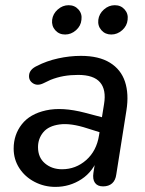

<svg xmlns="http://www.w3.org/2000/svg" viewBox="-20 -712 561 741"><path d="M32.7 -138.4Q32.7 -192 64 -232.1Q95.3 -272.3 157.5 -286Q219.7 -299.8 307.7 -276.9L388.1 -255.7L379.3 -197.1L317.5 -216.5Q253.3 -237.6 210.3 -231.8Q167.3 -226.1 147 -201.5Q126.7 -177 126.7 -144.1Q126.7 -104.2 153.5 -81.5Q180.2 -58.8 219.3 -58.8Q272.5 -58.8 312.6 -94.2Q352.7 -129.5 362.2 -189.7L381.6 -310.6Q390.7 -365.5 366.2 -394.2Q341.7 -422.9 281.5 -422.9Q252.3 -422.9 226.3 -418.4Q200.3 -413.8 174.9 -403.7Q164.4 -398.8 147.9 -390.8Q124.3 -379.3 107 -390.7Q89.7 -402.1 92.4 -423.4Q95.1 -444.6 122.3 -457.4Q160 -476.9 204.4 -486.6Q248.8 -496.4 292.3 -496.4Q361.6 -496.4 404.2 -470.1Q446.8 -443.9 462.4 -396.7Q478 -349.5 468 -286.3L428.9 -39.4Q426 -16.3 412.8 -4.5Q399.6 7.3 377.7 7.3Q356.4 7.3 346.6 -6.3Q336.7 -19.9 340.6 -45.3L352.5 -121L360.6 -108.5Q340.3 -50.4 294.8 -20.6Q249.2 9.3 193.7 9.3Q150.9 9.3 113.6 -10Q76.4 -29.3 54.5 -63.1Q32.7 -97 32.7 -138.4ZM181.2 -635.4Q184.1 -658.8 202.8 -675.3Q221.5 -691.9 244.9 -691.9Q268.3 -691.9 282.9 -675.3Q297.6 -658.8 294.3 -635.4Q292.1 -612 273.4 -595.4Q254.7 -578.8 231.3 -578.8Q207.9 -578.8 193.2 -595.4Q178.6 -612 181.2 -635.4ZM359.4 -635.4Q362.3 -658.8 381 -675.3Q399.7 -691.9 423.1 -691.9Q446.5 -691.9 461.1 -675.3Q475.7 -658.8 472.5 -635.4Q470.2 -612 451.5 -595.4Q432.8 -578.8 409.4 -578.8Q386 -578.8 371.4 -595.4Q356.7 -612 359.4 -635.4Z"/></svg>

Font: SN Pro Thin
Style: Italic
Weight: 200
Italic angle: -9°
Designer: Tobias Whetton
Foundry: Supernotes
Version: Version 1.003;Glyphs 3.3 (3324)